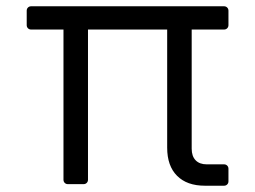

<svg xmlns="http://www.w3.org/2000/svg" viewBox="-20 -586 812 611"><path d="M512 -116V-492H260V-14Q260 -8 256 -4Q252 0 246 0H196Q190 0 186 -4Q182 -8 182 -14V-492H79Q73 -492 69 -496Q65 -500 65 -506V-552Q65 -558 69 -562Q73 -566 79 -566H693Q699 -566 703 -562Q707 -558 707 -552V-506Q707 -500 703 -496Q699 -492 693 -492H590V-113Q590 -89 602.5 -76Q615 -63 638 -63H693Q699 -63 703 -59Q707 -55 707 -49V-9Q707 -3 703 1Q699 5 693 5H632Q575 5 543.5 -26.5Q512 -58 512 -116Z"/></svg>

Font: Miriam Libre
Style: Regular
Weight: 400
Designer: Michal Sahar
Foundry: Hagilda
Version: Version 1.001